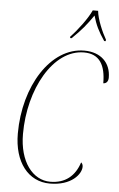

<svg xmlns="http://www.w3.org/2000/svg" viewBox="-62 -986 642 1039"><g transform="rotate(5 258.5 -467.0)"><path d="M290 -792V-784H298C350 -834 375 -865 411 -917C425 -868 441 -834 475 -784H483L484 -792C462 -830 432 -899 428 -944H399C379 -899 327 -830 290 -792ZM249 10C366 10 418 -56 418 -96C418 -108 413 -115 408 -119C384 -44 332 0 250 0C155 0 81 -94 81 -245C81 -488 204 -713 372 -713C457 -713 490 -654 490 -556C507 -556 517 -569 517 -589C517 -669 463 -723 373 -723C190 -723 53 -503 53 -245C53 -90 131 10 249 10Z"/></g></svg>

Font: Noto Serif Display Condensed Thin
Style: Italic
Weight: 100
Width: 3
Italic angle: -12°
Designer: Monotype Design Team
Foundry: Monotype Imaging Inc.
Version: Version 2.009